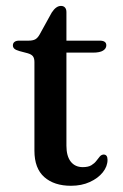

<svg xmlns="http://www.w3.org/2000/svg" viewBox="-20 -604 404 633"><path d="M71 -428.5 44.5 -435.5Q32 -439 27.2 -443.5Q22.5 -448 22.5 -454Q22.5 -462 28 -466Q33.5 -470 42.5 -470H74.5Q88 -470 96 -474.2Q104 -478.5 110.5 -490L150.5 -562.5Q158 -574 165.5 -579.2Q173 -584.5 181 -584.5Q189.5 -584.5 194.2 -579.2Q199 -574 199 -564V-123.5Q199 -89.5 213.2 -71.2Q227.5 -53 253 -53Q271 -53 281.2 -59.2Q291.5 -65.5 297.5 -73.5Q303.5 -81.5 308.8 -87.8Q314 -94 321.5 -94.5Q328 -94.5 331.2 -90.2Q334.5 -86 334.5 -77Q334.5 -55.5 319 -36Q303.5 -16.5 276.2 -4Q249 8.5 214 8.5Q158.5 8.5 126 -20.2Q93.5 -49 93.5 -107V-399.5Q93.5 -412 88.5 -418.5Q83.5 -425 71 -428.5ZM152 -430.5V-470H309Q319.5 -470 325 -466.2Q330.5 -462.5 330.5 -454.5Q330.5 -444 319.8 -437.2Q309 -430.5 286.5 -430.5Z"/></svg>

Font: Fraunces 12pt
Style: Regular
Weight: 400
Version: Version 1.000;[b76b70a41]